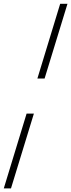

<svg xmlns="http://www.w3.org/2000/svg" viewBox="-84 -788 385 1040"><path d="M157.5 -362.5H118.5L242 -767.5H281.5ZM-63.5 232.5 60 -172.5H99.5L-24.5 232.5Z"/></svg>

Font: Newsreader Display
Style: Bold Italic
Weight: 700
Italic angle: -17°
Designer: Hugues Gentile
Foundry: Production Type
Version: Version 1.001